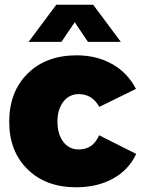

<svg xmlns="http://www.w3.org/2000/svg" viewBox="-20 -785 602 812"><path d="M19 -270Q19 -397 97 -474Q175 -551 304 -551Q389 -551 454.5 -514Q520 -477 555 -409L400 -333Q370 -387 313 -387Q273 -387 248 -355Q223 -323 223 -271Q223 -218 247.5 -185.5Q272 -153 313 -153Q374 -153 399 -213L556 -134Q525 -67 458.5 -30Q392 7 302 7Q174 7 96.5 -69Q19 -145 19 -270ZM101 -608 218 -765H374L491 -608H352L296 -691L240 -608Z"/></svg>

Font: Trueno
Style: ExBd
Weight: 800
Designer: Julieta Ulanovsky
Foundry: Julieta Ulanovsky
Version: Version 3.001b